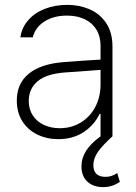

<svg xmlns="http://www.w3.org/2000/svg" viewBox="-20 -558 558 786"><path d="M313.5 123Q313.5 88.9 332.8 58.8Q352.1 28.8 391.6 0V-91.8H387.7Q366.2 -46.4 322.5 -17.3Q278.8 11.7 218.8 11.7Q171.9 11.7 133.1 -7.1Q94.2 -25.9 71.5 -61.5Q48.8 -97.2 48.8 -146.5Q48.8 -216.3 97.9 -256.3Q147 -296.4 240.2 -303.7Q276.4 -306.6 319.3 -309.6Q362.3 -312.5 391.6 -314V-371.1Q391.6 -408.7 375 -436.3Q358.4 -463.9 327.4 -479Q296.4 -494.1 253.9 -494.1Q199.7 -494.1 162.1 -470.2Q124.5 -446.3 114.3 -405.3H63.5Q69.3 -445.3 95.5 -475.3Q121.6 -505.4 163.3 -521.7Q205.1 -538.1 255.9 -538.1Q303.7 -538.1 345.7 -520.5Q387.7 -502.9 414.1 -464.4Q440.4 -425.8 440.4 -367.2V0Q401.9 34.7 382.1 62Q362.3 89.4 362.3 118.2Q362.3 166 412.1 166Q437.5 166 460 150.4L470.7 186.5Q439.5 208 402.3 208Q362.3 208 337.9 185.8Q313.5 163.6 313.5 123ZM224.6 -33.2Q272.9 -33.2 311 -56.6Q349.1 -80.1 370.4 -120.8Q391.6 -161.6 391.6 -211.9V-272L359.4 -269.5Q279.8 -263.2 250 -261.7Q170.9 -256.3 134.3 -225.6Q97.7 -194.8 97.7 -144.5Q97.7 -110.8 114.3 -85.4Q130.9 -60.1 159.7 -46.6Q188.5 -33.2 224.6 -33.2Z"/></svg>

Font: Pretendard ExtraLight
Style: Regular
Weight: 200
Designer: Base glyphs from Inter by Rasmus Andersson; Hangeul glyphs from Noto Sans CJK(Source Han Sans) by Jang Soo-young and Kan
Foundry: Kil Hyung-jin
Version: Version 1.309